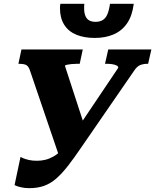

<svg xmlns="http://www.w3.org/2000/svg" viewBox="-20 -968 810 1002"><path d="M405 -200Q367 -144 335.5 -103.5Q304 -63 274.5 -37Q245 -11 211 1.5Q177 14 131 14Q109 14 88 9Q67 4 56 -2L87 -149Q92 -146 103 -141.5Q114 -137 131.5 -133Q149 -129 173 -129Q195 -129 216 -134Q237 -139 258.5 -151Q280 -163 301 -184.5Q322 -206 345 -239L597 -614Q598 -621 590 -625.5Q582 -630 568.5 -632.5Q555 -635 542 -635H528L545 -710H770L753 -635H748Q729 -635 712 -628.5Q695 -622 680 -599ZM425 -299 293 -140 135 -604Q127 -625 114 -630Q101 -635 82 -635H76L92 -710H412L396 -635H379Q366 -635 352 -633.5Q338 -632 329 -630Q320 -628 319 -624ZM295 -948Q294 -943 293.5 -937Q293 -931 293 -925Q293 -874 315 -839Q337 -804 378 -787Q419 -770 475 -770Q530 -770 573 -788.5Q616 -807 643 -846Q670 -885 678 -948H554Q549 -913 540 -892.5Q531 -872 515.5 -863Q500 -854 479 -854Q457 -854 443 -863Q429 -872 423 -892.5Q417 -913 420 -948Z"/></svg>

Font: Roboto Serif
Style: Bold Italic
Weight: 700
Italic angle: -10°
Designer: Greg Gazdowicz
Foundry: Commercial Type
Version: Version 1.008